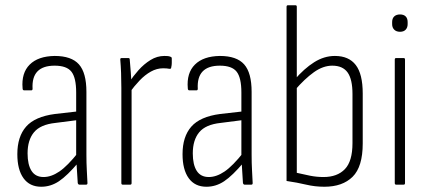

<svg xmlns="http://www.w3.org/2000/svg" viewBox="-20 -703 1629 731"><path d="M282 0Q278 0 276 -6Q275 -28 273 -54Q271 -80 271 -99L270 -109V-351Q270 -407 252 -430Q234 -453 188 -453Q99 -453 104 -365Q104 -359 99 -359H72Q66 -359 66 -367Q61 -425 93 -457Q125 -489 188 -490Q252 -490 280.5 -458Q309 -426 309 -353V-114Q309 -82 310.5 -55Q312 -28 313 -6Q313 0 308 0ZM137 8Q93 8 69.5 -24.5Q46 -57 46 -116Q46 -183 79.5 -221Q113 -259 189 -269L277 -279V-246L191 -235Q134 -229 109.5 -199.5Q85 -170 85 -119Q85 -76 100 -52.5Q115 -29 146 -29Q175 -29 206 -50Q237 -71 279 -124V-85Q236 -34 204.5 -13Q173 8 137 8Z M447 0Q442 0 442 -6V-368Q442 -399 441 -425.5Q440 -452 438 -475Q437 -482 443 -482H469Q474 -482 474 -476Q476 -453 478 -427Q480 -401 480 -383L481 -370V-6Q481 0 476 0ZM473 -350 472 -390Q487 -413 507.5 -436Q528 -459 553 -474.5Q578 -490 606 -490Q614 -490 619 -489.5Q624 -489 629 -487Q631 -486 632.5 -485Q634 -484 634 -480Q634 -471 634 -463Q634 -455 632 -447Q632 -440 625 -441Q620 -442 614.5 -442.5Q609 -443 601 -443Q577 -443 554.5 -430.5Q532 -418 511.5 -396.5Q491 -375 473 -350Z M911 0Q907 0 905 -6Q904 -28 902 -54Q900 -80 900 -99L899 -109V-351Q899 -407 881 -430Q863 -453 817 -453Q728 -453 733 -365Q733 -359 728 -359H701Q695 -359 695 -367Q690 -425 722 -457Q754 -489 817 -490Q881 -490 909.5 -458Q938 -426 938 -353V-114Q938 -82 939.5 -55Q941 -28 942 -6Q942 0 937 0ZM766 8Q722 8 698.5 -24.5Q675 -57 675 -116Q675 -183 708.5 -221Q742 -259 818 -269L906 -279V-246L820 -235Q763 -229 738.5 -199.5Q714 -170 714 -119Q714 -76 729 -52.5Q744 -29 775 -29Q804 -29 835 -50Q866 -71 908 -124V-85Q865 -34 833.5 -13Q802 8 766 8Z M1215 8Q1179 8 1145.5 0Q1112 -8 1071 -14V-677Q1071 -683 1076 -683H1105Q1110 -683 1110 -677V-45Q1135 -39 1160.5 -34Q1186 -29 1212 -29Q1264 -29 1293 -59Q1322 -89 1322 -158V-345Q1322 -401 1303.5 -427Q1285 -453 1245 -453Q1210 -453 1175 -428Q1140 -403 1102 -359L1101 -399Q1138 -442 1176 -466Q1214 -490 1255 -490Q1308 -490 1334.5 -455.5Q1361 -421 1361 -347V-157Q1361 -68 1322.5 -30Q1284 8 1215 8Z M1488 0Q1483 0 1483 -6V-476Q1483 -482 1488 -482H1517Q1522 -482 1522 -476V-6Q1522 0 1517 0ZM1503 -582Q1489 -582 1481 -590Q1473 -598 1473 -611V-619Q1473 -633 1481 -640.5Q1489 -648 1503 -648Q1517 -648 1524.5 -640.5Q1532 -633 1532 -619V-611Q1532 -598 1524.5 -590Q1517 -582 1503 -582Z"/></svg>

Font: Sofia Sans Condensed ExtraLight
Style: Regular
Weight: 250
Version: Version 4.100